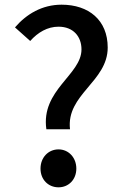

<svg xmlns="http://www.w3.org/2000/svg" viewBox="-20 -787 531 820"><path d="M178 -235H279C262 -384 440 -438 440 -584C440 -701 359 -767 243 -767C160 -767 93 -727 44 -670L109 -612C142 -649 183 -673 230 -673C293 -673 328 -631 328 -576C328 -467 154 -403 178 -235ZM230 13C273 13 306 -20 306 -67C306 -114 273 -149 230 -149C186 -149 153 -114 153 -67C153 -20 186 13 230 13Z"/></svg>

Font: Kinto Sans Med
Style: Regular
Weight: 500
Designer: Authors: Ryoko NISHIZUKA  (kana & ideographs); Paul D. Hunt (Latin, Greek & Cyrillic); Wenlong ZHANG  (bopomofo); Sandol
Foundry: Adobe Systems Incorporated, ookami Inc.
Version: Version 0.001